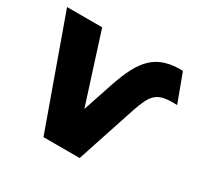

<svg xmlns="http://www.w3.org/2000/svg" viewBox="-162 -897 1115 1080"><g transform="rotate(30 396.0 -357.5)"><path d="M240.5 0 -10.5 -700H217.5L360.5 -252L425.5 -447Q450 -520 477.2 -571.8Q504.5 -623.5 539.8 -655.8Q575 -688 622.2 -702.5Q669.5 -717 733.5 -715L801.5 -532Q753 -534.5 721 -528.8Q689 -523 668 -506Q647 -489 632 -458.5Q617 -428 601.5 -382L475.5 0Z"/></g></svg>

Font: Geologica Black
Style: Regular
Weight: 900
Designer: Sindre Bremnes, Frode Helland
Foundry: Monokrom Skriftforlag AS
Version: Version 1.010;gftools[0.9.28]